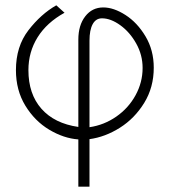

<svg xmlns="http://www.w3.org/2000/svg" viewBox="-20 -515 639 723"><path d="M192 -495 223 -467Q156 -430 121.5 -374.5Q87 -319 87 -251Q87 -161 136 -105.5Q185 -50 275 -37V-366Q275 -420 301 -453.5Q327 -487 369 -487Q408 -487 452.5 -458.5Q497 -430 528 -378Q559 -326 559 -260Q559 -186 523 -127.5Q487 -69 431.5 -34Q376 1 317 9V188H275V10Q220 6 165.5 -26.5Q111 -59 75.5 -117Q40 -175 40 -251Q40 -340 87 -401Q134 -462 192 -495ZM517 -259Q517 -308 493 -351Q469 -394 433 -420Q397 -446 364 -446Q341 -446 329 -424Q317 -402 317 -362V-36Q372 -44 418 -76Q464 -108 490.5 -156.5Q517 -205 517 -259Z"/></svg>

Font: Gmarket Sans TTF Light
Style: Regular
Weight: 300
Designer: Creative Director : Sungho Lee; Art Director : Kiwoong Choi; Project Manager : Sori Yang, Jongwook Yoon; Font Designer :
Foundry: Sandoll Inc.
Version: Version 1.000;hotconv 1.0.109;makeotfexe 2.5.65596